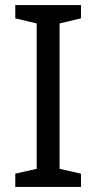

<svg xmlns="http://www.w3.org/2000/svg" viewBox="-20 -734 379 754"><path d="M298 0H40V-52L124 -71V-642L40 -662V-714H298V-662L214 -642V-71L298 -52Z"/></svg>

Font: Noto Sans Elymaic
Style: Regular
Weight: 400
Designer: Morgane Pierson
Foundry: Google LLC
Version: Version 1.002; ttfautohint (v1.8.4.7-5d5b)